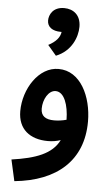

<svg xmlns="http://www.w3.org/2000/svg" viewBox="-61 -738 579 1008"><g transform="rotate(5 228.5 -234.0)"><path d="M214 -445C295 -477 324 -553 324 -607C324 -669 284 -698 236 -698C177 -698 157 -656 157 -626C157 -592 184 -572 229 -572H233C229 -543 209 -519 169 -498ZM54 230C278 208 412 89 412 -115C412 -247 350 -377 235 -377C130 -378 53 -256 53 -139C53 -45 115 5 211 5C235 5 258 1 278 -6C241 69 156 100 29 118ZM164 -162C164 -211 192 -260 229 -260C275 -260 298 -192 299 -115C278 -109 255 -106 234 -106C189 -106 164 -123 164 -162Z"/></g></svg>

Font: Noto Sans Arabic SemCond SemBd
Style: Regular
Weight: 600
Width: 4
Designer: Monotype Design Team, Nadine Chahine, Nizar Qandah and Khaled Hosny
Foundry: Monotype Imaging Inc.
Version: Version 2.012